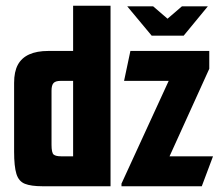

<svg xmlns="http://www.w3.org/2000/svg" viewBox="-20 -647 768 667"><path d="M422 -625H512L562 -582L612 -625H702L618 -523H507ZM127 0Q88 0 66.5 -8.5Q45 -17 37 -43Q29 -69 29 -120V-359Q29 -398 42 -422Q55 -446 81.5 -458Q108 -470 148 -470H234V-627H364V0ZM234 -104V-366H190Q173 -366 166 -358.5Q159 -351 159 -332V-144Q159 -116 166.5 -110Q174 -104 192 -104ZM402 -9 566 -366H411L433 -470H707V-408L569 -104H720L681 0H402Z"/></svg>

Font: Smooch Sans Thin ExtraBold
Style: Regular
Weight: 800
Version: Version 1.010